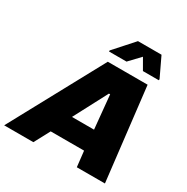

<svg xmlns="http://www.w3.org/2000/svg" viewBox="-250 -1068 1201 1236"><g transform="rotate(30 350.0 -450.0)"><path d="M-52 0 321 -688H617L697 0H488L475 -116H227L165 0ZM299 -265H463L439 -514H430ZM295 -749V-757L423 -900H598L666 -757L665 -749H547L501 -829L425 -749Z"/></g></svg>

Font: Saira SemiExpanded ExtraBold
Style: Italic
Weight: 800
Width: 6
Italic angle: -12°
Designer: Hector Gatti with collaboration of the Omnibus-Type team
Foundry: Omnibus-Type
Version: Version 1.101